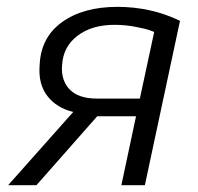

<svg xmlns="http://www.w3.org/2000/svg" viewBox="-20 -543 580 563"><path d="M3.9 0 194.8 -214.8Q146.5 -226.1 119.1 -261.2Q91.8 -296.4 96.2 -351.1Q99.1 -432.6 161.4 -477.8Q223.6 -522.9 324.2 -522.9Q423.3 -522.9 507.8 -481.9L404.8 0H335.9L378.9 -202.1H265.1L86.9 0ZM265.1 -253.9H390.1L432.1 -449.2Q426.8 -451.7 417 -455.1Q407.2 -458.5 377 -464.4Q346.7 -470.2 315.9 -470.2Q249 -470.2 207 -438Q165 -405.8 162.1 -352.1Q158.2 -308.6 183.8 -281.2Q209.5 -253.9 265.1 -253.9Z"/></svg>

Font: Rawline
Style: Italic
Weight: 400
Italic angle: -12°
Designer: Matt McInerney, Pablo Impallari, Rodrigo Fuenzalida
Foundry: Matt McInerney, Pablo Impallari, Rodrigo Fuenzalida
Version: Version 4.020;PS 004.020;hotconv 1.0.88;makeotf.lib2.5.64775